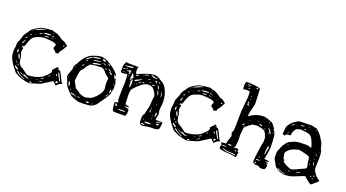

<svg xmlns="http://www.w3.org/2000/svg" viewBox="-56 -1280 3393 1883"><g transform="rotate(20 1640.5 -338.5)"><path d="M309.6 -540V-542Q318.4 -533.2 348.6 -528.3Q368.2 -528.3 430.7 -483.4L443.4 -478.5H448.2L465.8 -469.7Q492.2 -451.2 496.1 -441.4V-439.5Q496.1 -435.5 484.4 -424.8Q481.4 -408.2 443.4 -360.4V-356.4L444.3 -346.7Q430.7 -346.7 417 -339.8Q411.1 -339.8 406.2 -353.5Q377.9 -371.1 377.9 -381.8L389.6 -413.1Q389.6 -431.6 325.2 -439.5L261.7 -443.4Q228.5 -443.4 170.9 -417Q139.6 -400.4 122.1 -348.6Q108.4 -302.7 99.6 -293.9L89.8 -300.8Q83 -293.9 83 -278.3L95.7 -285.2Q98.6 -285.2 99.6 -278.3L92.8 -233.4Q96.7 -232.4 111.3 -175.8L108.4 -169.9V-166Q113.3 -161.1 116.2 -133.8Q125 -104.5 171.9 -81.1L223.6 -43Q310.5 -43 377 -81.1Q443.4 -138.7 443.4 -156.2L439.5 -170.9V-172.9Q441.4 -178.7 482.4 -219.7Q484.4 -219.7 498 -206.1V-202.1L494.1 -201.2L486.3 -202.1H485.4V-198.2Q522.5 -195.3 522.5 -179.7Q538.1 -159.2 554.7 -117.2Q560.5 -117.2 564.5 -93.8Q576.2 -88.9 578.1 -83Q578.1 -74.2 566.4 -73.2Q543.9 -66.4 524.4 -41Q490.2 -75.2 488.3 -75.2L434.6 -41Q408.2 -27.3 384.8 -8.8L284.2 23.4L268.6 25.4Q237.3 25.4 175.8 5.9Q109.4 -22.5 103.5 -38.1Q21.5 -136.7 21.5 -190.4L18.6 -223.6Q26.4 -260.7 26.4 -307.6L52.7 -371.1Q52.7 -398.4 89.8 -441.4Q108.4 -485.4 196.3 -524.4Q229.5 -535.2 309.6 -540ZM145.5 -487.3V-483.4L196.3 -502.9L228.5 -517.6Q247.1 -521.5 247.1 -524.4V-525.4Q205.1 -525.4 146.5 -487.3ZM337.9 -518.6 332 -519.5 330.1 -518.6V-515.6L333 -513.7H337.9ZM240.2 -488.3V-483.4L251 -481.4Q308.6 -481.4 315.4 -491.2Q315.4 -494.1 299.8 -495.1Q256.8 -494.1 240.2 -488.3ZM335.9 -488.3H324.2V-487.3Q324.2 -481.4 343.8 -479.5L346.7 -483.4Q346.7 -488.3 335.9 -488.3ZM357.4 -479.5H355.5V-478.5L358.4 -473.6H361.3V-476.6ZM202.1 -469.7V-465.8H206.1Q228.5 -470.7 228.5 -475.6L225.6 -478.5H223.6Q202.1 -471.7 202.1 -469.7ZM131.8 -476.6 127 -472.7V-469.7H129.9L135.7 -475.6V-476.6ZM256.8 -459 266.6 -457H267.6Q298.8 -458 300.8 -463.9V-466.8H290Q256.8 -466.8 256.8 -459ZM329.1 -465.8H320.3V-463.9Q320.3 -460.9 346.7 -459V-460.9ZM412.1 -453.1H407.2V-449.2H409.2L412.1 -452.1ZM170.9 -451.2 167 -445.3V-444.3H170.9L173.8 -448.2ZM460 -429.7V-428.7L465.8 -426.8H466.8L471.7 -432.6V-437.5L469.7 -439.5Q460 -439.5 460 -429.7ZM118.2 -419.9H120.1Q133.8 -427.7 133.8 -435.5Q122.1 -435.5 118.2 -419.9ZM86.9 -381.8V-380.9L89.8 -377.9H90.8Q101.6 -386.7 101.6 -394.5V-396.5H99.6Q86.9 -389.6 86.9 -381.8ZM92.8 -360.4H89.8L72.3 -330.1V-325.2L75.2 -321.3H78.1Q82 -321.3 92.8 -353.5ZM52.7 -233.4V-230.5Q52.7 -220.7 61.5 -218.8Q68.4 -218.8 63.5 -250L62.5 -254.9H59.6Q56.6 -254.9 52.7 -233.4ZM83 -215.8Q77.1 -210.9 77.1 -200.2Q77.1 -195.3 85.9 -180.7Q91.8 -164.1 100.6 -164.1V-167Q100.6 -181.6 83 -215.8ZM510.7 -170.9H506.8V-167Q506.8 -155.3 543.9 -91.8L549.8 -90.8L552.7 -93.8Q537.1 -120.1 524.4 -154.3ZM487.3 -151.4V-149.4Q494.1 -127.9 500 -127.9L502 -131.8V-135.7Q498 -151.4 487.3 -151.4ZM82 -138.7H79.1V-133.8Q83 -124 91.8 -124Q91.8 -131.8 82 -138.7ZM424.8 -101.6H426.8Q431.6 -102.5 439.5 -115.2V-118.2Q429.7 -118.2 424.8 -101.6ZM100.6 -117.2V-111.3Q105.5 -102.5 111.3 -102.5H113.3V-107.4Q109.4 -117.2 100.6 -117.2ZM88.9 -91.8H83V-90.8Q83 -76.2 114.3 -59.6H123V-61.5Q123 -72.3 88.9 -91.8ZM511.7 -71.3V-65.4L514.6 -63.5H520.5Q523.4 -63.5 535.2 -77.1V-78.1Q535.2 -81.1 518.6 -85.9Q511.7 -85.9 511.7 -71.3ZM364.3 -53.7H365.2L367.2 -52.7Q391.6 -62.5 391.6 -73.2Q364.3 -60.5 364.3 -53.7ZM119.1 -44.9Q127.9 -30.3 189.5 -1L210 4.9H211.9V2Q149.4 -24.4 135.7 -43.9Q130.9 -47.9 126 -47.9H121.1Q119.1 -47.9 119.1 -44.9ZM156.2 -47.9H153.3Q153.3 -40 188.5 -28.3L236.3 -12.7H246.1L250 -16.6V-19.5H249Q229.5 -19.5 212.9 -33.2L197.3 -39.1H195.3L189.5 -33.2H188.5Q181.6 -33.2 156.2 -47.9ZM350.6 -16.6H352.5Q374 -22.5 386.7 -37.1V-38.1H384.8Q375 -38.1 350.6 -16.6ZM323.2 -31.2V-30.3H325.2Q334 -30.3 335.9 -35.2V-37.1Q323.2 -36.1 323.2 -31.2ZM268.6 11.7V12.7Q268.6 17.6 289.1 19.5V15.6L288.1 13.7L292 10.7L288.1 5.9H282.2Q268.6 7.8 268.6 11.7Z M860.4 -461.9 887.7 -454.1H896.5Q952.1 -426.8 1000 -388.7Q1049.8 -345.7 1049.8 -324.2H1047.9Q1040 -337.9 1032.2 -337.9H1031.2Q1028.3 -337.9 1028.3 -334Q1032.2 -323.2 1045.9 -296.9H1047.9Q1049.8 -296.9 1052.7 -306.6H1053.7Q1056.6 -305.7 1060.5 -278.3L1069.3 -258.8L1067.4 -246.1L1070.3 -210.9Q1063.5 -186.5 1057.6 -146.5Q1053.7 -127.9 966.8 -7.8Q927.7 29.3 890.6 29.3Q856.4 33.2 813.5 33.2H794.9Q778.3 33.2 708 4.9Q619.1 -74.2 619.1 -116.2Q606.4 -142.6 597.7 -165Q597.7 -177.7 624 -249Q624 -293.9 645.5 -311.5Q691.4 -410.2 761.7 -439.5Q823.2 -461.9 860.4 -461.9ZM684.6 -155.3V-149.4Q698.2 -123 714.8 -92.8Q714.8 -83 752 -65.4Q769.5 -44.9 817.4 -33.2L835 -31.2Q877.9 -40 899.4 -49.8L934.6 -79.1Q989.3 -137.7 987.3 -177.7V-186.5Q981.4 -202.1 981.4 -237.3Q981.4 -264.6 985.4 -280.3Q985.4 -287.1 947.3 -314.5Q919.9 -353.5 890.6 -362.3H878.9Q764.6 -357.4 764.6 -343.8Q739.3 -318.4 729.5 -293.9Q698.2 -260.7 698.2 -250Q689.5 -210 684.6 -155.3ZM714.8 -391.6 711.9 -386.7V-382.8Q717.8 -382.8 771.5 -423.8L779.3 -426.8L785.2 -425.8Q850.6 -432.6 850.6 -438.5V-439.5L835 -442.4Q768.6 -442.4 714.8 -391.6ZM791 -371.1V-370.1L793 -367.2H806.6L876 -382.8V-384.8L857.4 -388.7Q791 -380.9 791 -371.1ZM637.7 -127.9 633.8 -125V-118.2Q635.7 -85 652.3 -81.1L653.3 -82V-83Q646.5 -127.9 637.7 -127.9ZM789.1 -404.3V-399.4Q865.2 -408.2 865.2 -411.1L857.4 -414.1H856.4Q809.6 -414.1 789.1 -404.3ZM872.1 -441.4Q877 -427.7 893.6 -427.7L903.3 -426.8L905.3 -427.7V-432.6Q905.3 -443.4 884.8 -445.3Q872.1 -444.3 872.1 -441.4ZM694.3 -29.3H687.5V-25.4Q700.2 -12.7 733.4 -12.7H744.1Q739.3 -19.5 694.3 -29.3ZM855.5 6.8V8.8Q855.5 11.7 870.1 13.7Q886.7 13.7 886.7 8.8V6.8Q885.7 2.9 879.9 -1H871.1Q860.4 -1 855.5 6.8ZM1041 -178.7Q1042 -149.4 1045.9 -147.5H1047.9Q1047.9 -158.2 1056.6 -170.9V-173.8L1045.9 -188.5H1043.9Q1042 -188.5 1041 -178.7ZM976.6 -346.7H972.7Q978.5 -334 1001 -325.2H1004.9L1007.8 -328.1V-329.1Q991.2 -346.7 976.6 -346.7ZM955.1 -377V-375Q958 -363.3 982.4 -350.6H985.4L987.3 -353.5V-354.5Q982.4 -361.3 955.1 -377ZM890.6 -409.2 888.7 -408.2Q907.2 -393.6 918 -393.6L918.9 -395.5V-396.5Q903.3 -409.2 890.6 -409.2ZM760.7 -16.6V-13.7Q760.7 -7.8 788.1 -7.8L789.1 -8.8V-10.7Q776.4 -16.6 760.7 -16.6ZM940.4 -419.9 937.5 -417Q948.2 -403.3 959 -403.3Q959 -414.1 942.4 -419.9ZM702.1 -319.3V-312.5H705.1Q717.8 -324.2 717.8 -331.1V-332H712.9Q707 -328.1 702.1 -319.3ZM922.9 -364.3Q928.7 -354.5 936.5 -354.5L937.5 -356.4V-358.4Q937.5 -367.2 929.7 -367.2Q922.9 -366.2 922.9 -364.3ZM1017.6 -107.4V-106.4Q1025.4 -106.4 1031.2 -122.1V-124H1028.3Q1022.5 -124 1017.6 -107.4ZM722.7 -370.1Q731.4 -370.1 739.3 -381.8V-384.8Q722.7 -379.9 722.7 -370.1ZM1033.2 -125H1038.1L1042 -122.1Q1043 -137.7 1037.1 -135.7H1035.2L1034.2 -142.6ZM908.2 13.7H909.2Q926.8 7.8 926.8 3.9L924.8 2Q911.1 6.8 908.2 13.7ZM673.8 -63.5 669.9 -61.5V-59.6L677.7 -51.8H681.6Q681.6 -58.6 673.8 -63.5ZM740.2 -2.9V-2H752.9L754.9 -3.9L752.9 -6.8H751Q741.2 -6.8 740.2 -2.9ZM1056.6 -248 1053.7 -245.1V-241.2L1056.6 -237.3L1060.5 -241.2V-245.1L1057.6 -248ZM643.6 -279.3Q648.4 -279.3 652.3 -286.1V-288.1Q643.6 -288.1 643.6 -279.3ZM613.3 -173.8 611.3 -170.9Q612.3 -162.1 614.3 -162.1L616.2 -163.1V-168L614.3 -173.8ZM874 -399.4V-398.4L883.8 -406.2L881.8 -407.2Q872.1 -401.4 874 -399.4ZM663.1 -312.5H664.1Q668 -313.5 668 -320.3H666Q663.1 -318.4 663.1 -312.5ZM668.9 -195.3 665 -191.4V-189.5H668L669.9 -192.4V-195.3ZM726.6 -342.8H722.7V-338.9H724.6L726.6 -340.8Z M1093.8 -492.2 1095.7 -494.1Q1118.2 -490.2 1142.6 -490.2H1222.7L1225.6 -487.3Q1219.7 -469.7 1219.7 -460V-443.4Q1223.6 -416 1235.4 -416Q1241.2 -426.8 1274.4 -436.5Q1353.5 -470.7 1403.3 -470.7Q1436.5 -470.7 1474.6 -441.4Q1502.9 -430.7 1529.3 -395.5Q1569.3 -332 1569.3 -246.1V-238.3L1562.5 -168L1569.3 -117.2L1559.6 -71.3V-69.3V-61.5L1596.7 -59.6H1613.3Q1629.9 -59.6 1632.8 -56.6Q1628.9 14.6 1618.2 14.6Q1598.6 26.4 1576.2 26.4H1555.7Q1508.8 26.4 1457 39.1Q1422.9 34.2 1422.9 4.9L1421.9 -30.3Q1421.9 -62.5 1438.5 -77.1Q1447.3 -125 1459 -164.1L1464.8 -251Q1467.8 -251 1467.8 -272.5Q1467.8 -298.8 1425.8 -347.7Q1393.6 -361.3 1388.7 -361.3Q1332 -361.3 1287.1 -313.5Q1283.2 -313.5 1239.3 -265.6Q1225.6 -254.9 1225.6 -200.2Q1227.5 -101.6 1232.4 -101.6Q1271.5 -94.7 1271.5 -86.9V-83L1250 -84L1234.4 -83V-79.1Q1234.4 -75.2 1271.5 -69.3Q1278.3 -62.5 1278.3 -46.9V-44.9Q1278.3 -21.5 1268.6 4.9L1155.3 5.9Q1138.7 5.9 1130.9 -10.7Q1127 -29.3 1122.1 -83Q1122.1 -87.9 1151.4 -93.8L1156.2 -100.6V-101.6Q1156.2 -107.4 1148.4 -118.2V-148.4V-204.1L1152.3 -293.9Q1152.3 -385.7 1144.5 -385.7H1139.6L1093.8 -379.9Q1086.9 -379.9 1075.2 -391.6V-395.5Q1080.1 -403.3 1080.1 -412.1L1078.1 -448.2ZM1178.7 -474.6 1098.6 -461.9V-460Q1098.6 -457 1113.3 -456.1Q1176.8 -456.1 1176.8 -464.8L1180.7 -470.7V-472.7H1178.7ZM1373 -456.1V-455.1Q1379.9 -455.1 1396.5 -443.4L1407.2 -440.4L1438.5 -441.4L1439.5 -443.4V-444.3Q1438.5 -450.2 1428.7 -450.2H1424.8L1415 -448.2Q1393.6 -460.9 1383.8 -460.9Q1375 -460.9 1373 -456.1ZM1306.6 -438.5V-437.5L1308.6 -434.6Q1354.5 -446.3 1354.5 -452.1H1352.5Q1331.1 -452.1 1306.6 -438.5ZM1118.2 -437.5 1121.1 -434.6H1123Q1135.7 -435.5 1135.7 -440.4L1130.9 -441.4Q1118.2 -441.4 1118.2 -437.5ZM1127 -418V-416L1145.5 -417H1148.4Q1158.2 -417 1160.2 -412.1V-409.2Q1155.3 -404.3 1155.3 -399.4Q1160.2 -395.5 1167 -395.5Q1169.9 -395.5 1169.9 -399.4L1170.9 -431.6L1169.9 -434.6H1167Q1161.1 -430.7 1127.9 -418.9ZM1289.1 -428.7 1290 -427.7V-426.8Q1298.8 -429.7 1298.8 -431.6V-433.6H1296.9Q1289.1 -431.6 1289.1 -428.7ZM1091.8 -427.7V-426.8Q1091.8 -423.8 1096.7 -421.9Q1104.5 -421.9 1114.3 -430.7V-431.6H1098.6Q1091.8 -430.7 1091.8 -427.7ZM1428.7 -412.1Q1428.7 -408.2 1446.3 -406.2Q1450.2 -409.2 1450.2 -414.1Q1450.2 -418.9 1434.6 -421.9Q1428.7 -418 1428.7 -412.1ZM1231.4 -404.3V-400.4Q1245.1 -400.4 1260.7 -418V-418.9L1259.8 -419.9H1258.8Q1247.1 -419.9 1231.4 -404.3ZM1465.8 -418 1462.9 -414.1Q1464.8 -409.2 1470.7 -409.2H1475.6L1480.5 -413.1V-414.1Q1479.5 -418 1470.7 -418ZM1357.4 -408.2V-406.2H1362.3Q1377 -408.2 1377 -412.1V-414.1H1370.1Q1357.4 -413.1 1357.4 -408.2ZM1197.3 -413.1H1192.4L1190.4 -407.2V-389.6Q1190.4 -377.9 1186.5 -374V-369.1L1190.4 -355.5V-347.7Q1190.4 -339.8 1195.3 -336.9Q1196.3 -336.9 1201.2 -359.4Q1214.8 -370.1 1214.8 -376Q1214.8 -380.9 1204.1 -397.5Q1201.2 -413.1 1197.3 -413.1ZM1099.6 -397.5V-395.5H1109.4L1113.3 -399.4V-400.4L1108.4 -402.3Q1099.6 -399.4 1099.6 -397.5ZM1449.2 -394.5 1443.4 -397.5 1441.4 -395.5V-394.5L1446.3 -391.6H1447.3ZM1374 -387.7 1376 -385.7H1377Q1398.4 -385.7 1398.4 -389.6L1390.6 -391.6Q1374 -389.6 1374 -387.7ZM1232.4 -349.6V-346.7Q1257.8 -349.6 1302.7 -388.7V-389.6H1296.9Q1293 -389.6 1273.4 -376Q1232.4 -363.3 1232.4 -349.6ZM1465.8 -387.7H1464.8V-384.8Q1464.8 -381.8 1477.5 -357.4Q1477.5 -349.6 1481.4 -349.6L1485.4 -353.5V-357.4Q1485.4 -373 1465.8 -387.7ZM1162.1 -376 1164.1 -373H1166L1168.9 -385.7H1166Q1163.1 -385.7 1162.1 -376ZM1408.2 -369.1V-366.2H1432.6L1436.5 -369.1V-373L1431.6 -376H1426.8Q1408.2 -373 1408.2 -369.1ZM1311.5 -353.5Q1333 -357.4 1333 -364.3L1330.1 -366.2H1327.1Q1312.5 -366.2 1311.5 -353.5ZM1280.3 -341.8V-339.8H1283.2Q1298.8 -352.5 1298.8 -361.3H1296.9V-363.3Q1289.1 -363.3 1280.3 -341.8ZM1205.1 -351.6 1207 -345.7Q1207 -337.9 1198.2 -330.1Q1203.1 -325.2 1203.1 -320.3Q1203.1 -271.5 1210 -271.5H1210.9Q1218.8 -289.1 1218.8 -317.4Q1217.8 -353.5 1210 -355.5H1208Q1205.1 -355.5 1205.1 -351.6ZM1480.5 -338.9V-335.9Q1492.2 -292 1495.1 -290L1497.1 -296.9V-305.7Q1490.2 -338.9 1480.5 -338.9ZM1524.4 -336.9H1523.4Q1525.4 -285.2 1533.2 -285.2H1535.2Q1530.3 -336.9 1524.4 -336.9ZM1268.6 -335 1262.7 -327.1V-325.2L1263.7 -323.2H1268.6L1271.5 -335ZM1241.2 -325.2 1239.3 -323.2 1241.2 -320.3H1245.1V-323.2L1243.2 -325.2ZM1517.6 -210V-209L1520.5 -197.3H1525.4Q1524.4 -210 1517.6 -210ZM1480.5 -139.6 1481.4 -138.7H1482.4Q1485.4 -138.7 1485.4 -148.4V-160.2Q1481.4 -160.2 1480.5 -139.6ZM1474.6 -124Q1480.5 -117.2 1480.5 -105.5H1482.4L1485.4 -117.2V-133.8Q1474.6 -133.8 1474.6 -124ZM1517.6 -132.8H1515.6V-127.9H1517.6ZM1540 -127.9 1538.1 -108.4V-84H1539.1Q1551.8 -99.6 1551.8 -113.3V-114.3Q1551.8 -127.9 1540 -127.9ZM1514.6 -83V-81.1H1515.6L1519.5 -91.8V-93.8H1517.6Q1514.6 -93.8 1514.6 -83ZM1137.7 -79.1 1135.7 -75.2V-74.2Q1137.7 -56.6 1148.4 -56.6H1154.3L1157.2 -59.6V-61.5Q1148.4 -72.3 1148.4 -79.1ZM1517.6 -65.4H1513.7V-61.5L1517.6 -57.6L1520.5 -59.6V-61.5ZM1570.3 -43V-40Q1614.3 -40 1614.3 -46.9V-48.8H1600.6Q1570.3 -47.9 1570.3 -43ZM1178.7 -33.2Q1178.7 -28.3 1204.1 -28.3Q1252.9 -28.3 1252.9 -33.2Q1252.9 -39.1 1219.7 -39.1Q1182.6 -39.1 1178.7 -33.2ZM1443.4 -30.3H1440.4V-24.4L1443.4 -21.5H1446.3L1447.3 -24.4V-25.4ZM1579.1 -22.5V-19.5Q1581.1 -14.6 1587.9 -14.6Q1603.5 -14.6 1606.4 -21.5V-24.4Q1604.5 -30.3 1595.7 -30.3H1590.8Q1581.1 -30.3 1579.1 -22.5ZM1464.8 -4.9Q1467.8 2.9 1474.6 2.9Q1527.3 2 1527.3 -3.9Q1520.5 -12.7 1502.9 -12.7Q1464.8 -11.7 1464.8 -4.9ZM1440.4 13.7 1436.5 17.6V19.5Q1436.5 26.4 1462.9 26.4H1467.8L1475.6 24.4V23.4Q1465.8 13.7 1444.3 13.7Z M1957 -540V-542Q1965.8 -533.2 1996.1 -528.3Q2015.6 -528.3 2078.1 -483.4L2090.8 -478.5H2095.7L2113.3 -469.7Q2139.6 -451.2 2143.6 -441.4V-439.5Q2143.6 -435.5 2131.8 -424.8Q2128.9 -408.2 2090.8 -360.4V-356.4L2091.8 -346.7Q2078.1 -346.7 2064.5 -339.8Q2058.6 -339.8 2053.7 -353.5Q2025.4 -371.1 2025.4 -381.8L2037.1 -413.1Q2037.1 -431.6 1972.7 -439.5L1909.2 -443.4Q1876 -443.4 1818.4 -417Q1787.1 -400.4 1769.5 -348.6Q1755.9 -302.7 1747.1 -293.9L1737.3 -300.8Q1730.5 -293.9 1730.5 -278.3L1743.2 -285.2Q1746.1 -285.2 1747.1 -278.3L1740.2 -233.4Q1744.1 -232.4 1758.8 -175.8L1755.9 -169.9V-166Q1760.7 -161.1 1763.7 -133.8Q1772.5 -104.5 1819.3 -81.1L1871.1 -43Q1958 -43 2024.4 -81.1Q2090.8 -138.7 2090.8 -156.2L2086.9 -170.9V-172.9Q2088.9 -178.7 2129.9 -219.7Q2131.8 -219.7 2145.5 -206.1V-202.1L2141.6 -201.2L2133.8 -202.1H2132.8V-198.2Q2169.9 -195.3 2169.9 -179.7Q2185.5 -159.2 2202.1 -117.2Q2208 -117.2 2211.9 -93.8Q2223.6 -88.9 2225.6 -83Q2225.6 -74.2 2213.9 -73.2Q2191.4 -66.4 2171.9 -41Q2137.7 -75.2 2135.7 -75.2L2082 -41Q2055.7 -27.3 2032.2 -8.8L1931.6 23.4L1916 25.4Q1884.8 25.4 1823.2 5.9Q1756.8 -22.5 1751 -38.1Q1668.9 -136.7 1668.9 -190.4L1666 -223.6Q1673.8 -260.7 1673.8 -307.6L1700.2 -371.1Q1700.2 -398.4 1737.3 -441.4Q1755.9 -485.4 1843.8 -524.4Q1877 -535.2 1957 -540ZM1793 -487.3V-483.4L1843.8 -502.9L1876 -517.6Q1894.5 -521.5 1894.5 -524.4V-525.4Q1852.5 -525.4 1793.9 -487.3ZM1985.4 -518.6 1979.5 -519.5 1977.5 -518.6V-515.6L1980.5 -513.7H1985.4ZM1887.7 -488.3V-483.4L1898.4 -481.4Q1956.1 -481.4 1962.9 -491.2Q1962.9 -494.1 1947.3 -495.1Q1904.3 -494.1 1887.7 -488.3ZM1983.4 -488.3H1971.7V-487.3Q1971.7 -481.4 1991.2 -479.5L1994.1 -483.4Q1994.1 -488.3 1983.4 -488.3ZM2004.9 -479.5H2002.9V-478.5L2005.9 -473.6H2008.8V-476.6ZM1849.6 -469.7V-465.8H1853.5Q1876 -470.7 1876 -475.6L1873 -478.5H1871.1Q1849.6 -471.7 1849.6 -469.7ZM1779.3 -476.6 1774.4 -472.7V-469.7H1777.3L1783.2 -475.6V-476.6ZM1904.3 -459 1914.1 -457H1915Q1946.3 -458 1948.2 -463.9V-466.8H1937.5Q1904.3 -466.8 1904.3 -459ZM1976.6 -465.8H1967.8V-463.9Q1967.8 -460.9 1994.1 -459V-460.9ZM2059.6 -453.1H2054.7V-449.2H2056.6L2059.6 -452.1ZM1818.4 -451.2 1814.5 -445.3V-444.3H1818.4L1821.3 -448.2ZM2107.4 -429.7V-428.7L2113.3 -426.8H2114.3L2119.1 -432.6V-437.5L2117.2 -439.5Q2107.4 -439.5 2107.4 -429.7ZM1765.6 -419.9H1767.6Q1781.2 -427.7 1781.2 -435.5Q1769.5 -435.5 1765.6 -419.9ZM1734.4 -381.8V-380.9L1737.3 -377.9H1738.3Q1749 -386.7 1749 -394.5V-396.5H1747.1Q1734.4 -389.6 1734.4 -381.8ZM1740.2 -360.4H1737.3L1719.7 -330.1V-325.2L1722.7 -321.3H1725.6Q1729.5 -321.3 1740.2 -353.5ZM1700.2 -233.4V-230.5Q1700.2 -220.7 1709 -218.8Q1715.8 -218.8 1710.9 -250L1710 -254.9H1707Q1704.1 -254.9 1700.2 -233.4ZM1730.5 -215.8Q1724.6 -210.9 1724.6 -200.2Q1724.6 -195.3 1733.4 -180.7Q1739.3 -164.1 1748 -164.1V-167Q1748 -181.6 1730.5 -215.8ZM2158.2 -170.9H2154.3V-167Q2154.3 -155.3 2191.4 -91.8L2197.3 -90.8L2200.2 -93.8Q2184.6 -120.1 2171.9 -154.3ZM2134.8 -151.4V-149.4Q2141.6 -127.9 2147.5 -127.9L2149.4 -131.8V-135.7Q2145.5 -151.4 2134.8 -151.4ZM1729.5 -138.7H1726.6V-133.8Q1730.5 -124 1739.3 -124Q1739.3 -131.8 1729.5 -138.7ZM2072.3 -101.6H2074.2Q2079.1 -102.5 2086.9 -115.2V-118.2Q2077.1 -118.2 2072.3 -101.6ZM1748 -117.2V-111.3Q1752.9 -102.5 1758.8 -102.5H1760.7V-107.4Q1756.8 -117.2 1748 -117.2ZM1736.3 -91.8H1730.5V-90.8Q1730.5 -76.2 1761.7 -59.6H1770.5V-61.5Q1770.5 -72.3 1736.3 -91.8ZM2159.2 -71.3V-65.4L2162.1 -63.5H2168Q2170.9 -63.5 2182.6 -77.1V-78.1Q2182.6 -81.1 2166 -85.9Q2159.2 -85.9 2159.2 -71.3ZM2011.7 -53.7H2012.7L2014.6 -52.7Q2039.1 -62.5 2039.1 -73.2Q2011.7 -60.5 2011.7 -53.7ZM1766.6 -44.9Q1775.4 -30.3 1836.9 -1L1857.4 4.9H1859.4V2Q1796.9 -24.4 1783.2 -43.9Q1778.3 -47.9 1773.4 -47.9H1768.6Q1766.6 -47.9 1766.6 -44.9ZM1803.7 -47.9H1800.8Q1800.8 -40 1835.9 -28.3L1883.8 -12.7H1893.6L1897.5 -16.6V-19.5H1896.5Q1877 -19.5 1860.4 -33.2L1844.7 -39.1H1842.8L1836.9 -33.2H1835.9Q1829.1 -33.2 1803.7 -47.9ZM1998 -16.6H2000Q2021.5 -22.5 2034.2 -37.1V-38.1H2032.2Q2022.5 -38.1 1998 -16.6ZM1970.7 -31.2V-30.3H1972.7Q1981.4 -30.3 1983.4 -35.2V-37.1Q1970.7 -36.1 1970.7 -31.2ZM1916 11.7V12.7Q1916 17.6 1936.5 19.5V15.6L1935.5 13.7L1939.5 10.7L1935.5 5.9H1929.7Q1916 7.8 1916 11.7Z M2273.4 -714.8 2293 -715.8Q2418 -710.9 2418 -693.4L2424.8 -549.8Q2424.8 -530.3 2403.3 -451.2Q2398.4 -419.9 2398.4 -410.2V-404.3H2401.4Q2466.8 -455.1 2550.8 -455.1Q2575.2 -455.1 2640.6 -426.8Q2653.3 -417 2672.9 -386.7Q2679.7 -382.8 2681.6 -374L2680.7 -364.3Q2708 -342.8 2708 -287.1Q2710.9 -287.1 2712.9 -191.4V-189.5Q2712.9 -171.9 2697.3 -82L2693.4 -63.5H2713.9Q2746.1 -62.5 2746.1 -54.7Q2746.1 -50.8 2714.8 -47.9Q2714.8 -43.9 2737.3 -39.1L2741.2 -33.2V-31.2Q2722.7 -28.3 2722.7 -26.4Q2741.2 -22.5 2741.2 -13.7Q2741.2 32.2 2714.8 32.2L2707 33.2Q2668.9 33.2 2668.9 22.5Q2668.9 19.5 2628.9 17.6Q2611.3 7.8 2600.6 4.9L2599.6 1Q2599.6 -42 2612.3 -124Q2617.2 -171.9 2629.9 -225.6L2627.9 -259.8L2630.9 -264.6Q2618.2 -274.4 2618.2 -293Q2606.4 -313.5 2598.6 -325.2Q2564.5 -339.8 2557.6 -339.8Q2507.8 -356.4 2460 -335.9Q2396.5 -293 2396.5 -272.5L2390.6 -209L2392.6 -143.6Q2386.7 -71.3 2377.9 -71.3L2377 -66.4L2380.9 -65.4H2384.8L2401.4 -72.3Q2424.8 -68.4 2424.8 -56.6L2418 -50.8V-46.9Q2418.9 -43.9 2430.7 -40L2432.6 -35.2Q2426.8 15.6 2418 15.6H2415Q2402.3 6.8 2310.5 2Q2245.1 -3.9 2245.1 -17.6V-33.2Q2244.1 -37.1 2251 -47.9V-53.7Q2239.3 -70.3 2239.3 -73.2Q2244.1 -77.1 2286.1 -78.1Q2293 -78.1 2295.9 -116.2Q2302.7 -120.1 2307.6 -146.5Q2313.5 -154.3 2313.5 -163.1V-164.1Q2313.5 -179.7 2303.7 -195.3L2313.5 -218.8Q2320.3 -218.8 2321.3 -432.6L2335 -576.2V-619.1Q2335 -640.6 2321.3 -640.6L2289.1 -641.6L2268.6 -635.7Q2263.7 -635.7 2261.7 -662.1V-671.9Q2261.7 -714.8 2273.4 -714.8ZM2271.5 -19.5V-17.6H2273.4Q2286.1 -17.6 2321.3 -4.9Q2375 -3.9 2406.2 2H2409.2L2412.1 -2V-2.9Q2412.1 -12.7 2319.3 -12.7Q2303.7 -22.5 2280.3 -22.5Q2271.5 -21.5 2271.5 -19.5ZM2675.8 -107.4H2678.7Q2685.5 -107.4 2697.3 -180.7Q2697.3 -191.4 2690.4 -194.3H2686.5Q2680.7 -194.3 2675.8 -107.4ZM2646.5 -310.5 2652.3 -326.2Q2656.2 -318.4 2657.2 -314.5Q2661.1 -307.6 2665 -307.6V-315.4Q2665 -335 2637.7 -361.3L2632.8 -362.3H2628.9V-358.4Q2642.6 -344.7 2651.4 -329.1L2642.6 -314.5ZM2356.4 -543.9Q2353.5 -538.1 2353.5 -508.8Q2365.2 -508.8 2365.2 -491.2H2366.2Q2369.1 -497.1 2369.1 -511.7V-524.4H2368.2L2364.3 -513.7H2360.4L2359.4 -519.5Q2361.3 -527.3 2363.3 -527.3L2369.1 -525.4Q2367.2 -531.2 2356.4 -543.9ZM2306.6 -81.1Q2306.6 -74.2 2338.9 -71.3H2340.8L2343.8 -73.2V-81.1Q2341.8 -84 2335.9 -84H2316.4Q2306.6 -84 2306.6 -81.1ZM2616.2 -31.2H2618.2L2627.9 -30.3L2658.2 -31.2L2659.2 -32.2V-33.2Q2649.4 -40 2627.9 -40Q2619.1 -40 2616.2 -31.2ZM2260.7 -50.8V-47.9H2267.6H2301.8Q2301.8 -55.7 2271.5 -56.6Q2261.7 -56.6 2260.7 -50.8ZM2539.1 -373 2532.2 -372.1V-367.2Q2553.7 -356.4 2559.6 -356.4L2563.5 -361.3Q2563.5 -367.2 2539.1 -373ZM2294.9 -701.2V-698.2Q2306.6 -689.5 2328.1 -689.5L2330.1 -693.4Q2309.6 -701.2 2294.9 -701.2ZM2377.9 -311.5V-303.7H2380.9Q2390.6 -303.7 2393.6 -321.3L2394.5 -322.3V-327.1H2393.6Q2386.7 -323.2 2377.9 -311.5ZM2387.7 -696.3 2383.8 -691.4Q2386.7 -686.5 2392.6 -683.6H2393.6Q2400.4 -683.6 2402.3 -688.5V-690.4L2398.4 -696.3ZM2621.1 -6.8H2610.4V-3.9Q2611.3 2 2623 2H2632.8V-1Q2632.8 -3.9 2621.1 -6.8ZM2394.5 -47.9 2392.6 -46.9V-42L2398.4 -37.1H2403.3L2408.2 -41V-42L2401.4 -47.9ZM2314.5 -666 2309.6 -665V-663.1Q2310.5 -660.2 2316.4 -660.2H2324.2L2330.1 -662.1V-665L2324.2 -666ZM2636.7 -65.4V-61.5H2644.5L2647.5 -63.5V-68.4L2644.5 -71.3Q2638.7 -71.3 2636.7 -65.4ZM2388.7 -293.9 2391.6 -291H2398.4Q2404.3 -291 2405.3 -293.9L2402.3 -296.9H2398.4Q2390.6 -296.9 2388.7 -293.9ZM2612.3 -422.9V-419.9Q2616.2 -413.1 2627 -413.1V-416Q2623 -422.9 2612.3 -422.9ZM2594.7 -348.6V-346.7Q2594.7 -337.9 2604.5 -337.9V-338.9Q2603.5 -348.6 2594.7 -348.6ZM2366.2 -602.5 2364.3 -599.6V-592.8L2366.2 -589.8L2370.1 -592.8V-598.6ZM2306.6 -681.6H2303.7V-680.7L2304.7 -676.8H2317.4V-680.7ZM2426.8 -364.3H2429.7Q2440.4 -372.1 2440.4 -374H2437.5Q2427.7 -369.1 2426.8 -364.3ZM2686.5 -336.9 2683.6 -334V-332L2689.5 -328.1H2691.4L2693.4 -330.1L2688.5 -336.9ZM2560.5 -444.3H2559.6V-443.4Q2559.6 -440.4 2572.3 -437.5V-438.5Q2572.3 -443.4 2560.5 -444.3ZM2365.2 -573.2 2363.3 -570.3V-567.4L2366.2 -564.5L2370.1 -565.4V-568.4L2366.2 -573.2ZM2513.7 -391.6H2506.8V-389.6L2509.8 -386.7H2516.6V-388.7ZM2468.8 -346.7 2464.8 -342.8V-339.8H2467.8L2471.7 -343.8V-346.7ZM2618.2 -20.5 2615.2 -17.6V-16.6L2618.2 -13.7H2620.1L2621.1 -17.6ZM2280.3 -688.5H2279.3V-680.7H2280.3L2283.2 -683.6V-686.5ZM2693.4 -210.9 2690.4 -209 2693.4 -206.1H2695.3V-209ZM2402.3 -59.6H2398.4V-56.6H2402.3ZM2521.5 -362.3 2519.5 -360.4H2523.4V-362.3ZM2653.3 -329.1 2652.3 -327.1Q2650.4 -327.1 2652.3 -329.1L2653.3 -330.1Z M2892.6 -529.3 3013.7 -532.2Q3029.3 -532.2 3079.1 -518.6Q3135.7 -464.8 3146.5 -434.6Q3168 -412.1 3180.7 -345.7Q3196.3 -330.1 3196.3 -276.4L3197.3 -252L3193.4 -155.3Q3193.4 -126 3229.5 -83Q3262.7 -50.8 3272.5 -50.8V-48.8Q3272.5 -37.1 3238.3 -11.7Q3212.9 13.7 3206.1 13.7H3205.1Q3189.5 11.7 3126 -43.9Q3010.7 1 3009.8 2Q2971.7 13.7 2924.8 13.7H2919.9Q2867.2 4.9 2830.1 -27.3Q2823.2 -33.2 2801.8 -76.2Q2784.2 -97.7 2784.2 -128.9V-157.2Q2784.2 -184.6 2798.8 -208Q2811.5 -248 2842.8 -284.2Q2858.4 -302.7 2874 -307.6Q2924.8 -335 2974.6 -335L3018.6 -335.9H3024.4Q3061.5 -335.9 3077.1 -325.2H3083Q3087.9 -325.2 3087.9 -329.1Q3077.1 -375 3052.7 -417Q3031.2 -453.1 2972.7 -453.1L2932.6 -459Q2880.9 -448.2 2880.9 -437.5Q2860.4 -411.1 2856.4 -372.1Q2854.5 -367.2 2821.3 -367.2L2815.4 -365.2Q2811.5 -365.2 2805.7 -348.6Q2778.3 -352.5 2778.3 -360.4Q2780.3 -366.2 2785.2 -430.7Q2800.8 -475.6 2859.4 -513.7Q2886.7 -529.3 2892.6 -529.3ZM3002 -512.7 3000 -509.8 3002.9 -505.9H3008.8L3009.8 -507.8L3006.8 -512.7ZM3076.2 -504.9H3074.2V-502.9Q3082 -495.1 3087.9 -495.1H3088.9V-497.1Q3081.1 -504.9 3076.2 -504.9ZM2919.9 -500V-497.1Q2920.9 -494.1 2929.7 -494.1Q2938.5 -494.1 2954.1 -500V-503.9H2950.2Q2928.7 -503.9 2919.9 -500ZM2832 -468.8V-466.8H2833Q2841.8 -466.8 2859.4 -485.4V-488.3H2858.4Q2848.6 -488.3 2832 -468.8ZM2967.8 -475.6 2962.9 -471.7 2965.8 -466.8H2978.5L2981.4 -469.7L2975.6 -475.6ZM2824.2 -396.5 2821.3 -394.5V-379.9H2822.3Q2826.2 -380.9 2826.2 -386.7V-394.5ZM3178.7 -318.4H3177.7V-316.4Q3179.7 -308.6 3181.6 -308.6L3182.6 -313.5Q3180.7 -318.4 3178.7 -318.4ZM3156.2 -284.2 3153.3 -282.2V-279.3Q3157.2 -264.6 3161.1 -264.6H3163.1Q3163.1 -277.3 3157.2 -284.2ZM2870.1 -278.3 2859.4 -273.4V-268.6H2861.3Q2868.2 -268.6 2871.1 -276.4V-278.3ZM2859.4 -185.5Q2866.2 -127 2876 -127L2885.7 -114.3V-113.3L2877 -114.3V-111.3Q2895.5 -85.9 2953.1 -64.5Q2960 -60.5 2972.7 -58.6Q2990.2 -58.6 3107.4 -116.2Q3115.2 -121.1 3115.2 -127V-131.8Q3106.4 -171.9 3100.6 -225.6L3098.6 -226.6Q3098.6 -237.3 3077.1 -244.1Q3004.9 -264.6 2978.5 -264.6Q2904.3 -248 2877 -214.8Q2859.4 -197.3 2859.4 -185.5ZM3153.3 -249 3150.4 -251V-248H3153.3ZM3157.2 -230.5H3151.4V-226.6L3154.3 -223.6L3157.2 -226.6ZM3126 -206.1 3123 -203.1 3126 -199.2 3129.9 -200.2V-203.1L3127 -206.1ZM3161.1 -203.1H3158.2V-202.1Q3160.2 -165 3166 -165L3168 -167V-168.9Q3168 -189.5 3161.1 -203.1ZM3123 -171.9 3122.1 -170.9V-165L3125 -161.1H3126L3129.9 -165V-170.9L3127 -171.9ZM3206.1 -80.1H3203.1V-74.2Q3207 -61.5 3211.9 -61.5H3214.8V-64.5Q3210.9 -80.1 3206.1 -80.1ZM2846.7 -77.1 2844.7 -75.2V-74.2L2846.7 -72.3H2851.6V-74.2L2848.6 -77.1ZM3175.8 -64.5 3172.9 -61.5Q3175.8 -54.7 3180.7 -52.7H3181.6L3185.5 -56.6V-58.6L3180.7 -64.5ZM3034.2 -50.8V-48.8H3038.1Q3051.8 -48.8 3074.2 -60.5V-61.5H3070.3Q3037.1 -57.6 3034.2 -50.8ZM3197.3 -47.9 3195.3 -43.9V-42L3199.2 -38.1H3203.1L3206.1 -40V-42L3201.2 -47.9ZM2956.1 -40 2953.1 -37.1Q2955.1 -32.2 2960.9 -32.2Q2971.7 -34.2 2971.7 -37.1V-38.1L2968.8 -40ZM2849.6 -26.4 2846.7 -22.5Q2850.6 -13.7 2895.5 0Q2910.2 6.8 2934.6 6.8V5.9Q2934.6 2.9 2897.5 -4.9Q2876 -10.7 2852.5 -26.4Z"/></g></svg>

Font: Love Ya Like A Sister
Style: Regular
Weight: 400
Designer: Kimberly Geswein
Foundry: Kimberly Geswein
Version: Version 1.002 2007